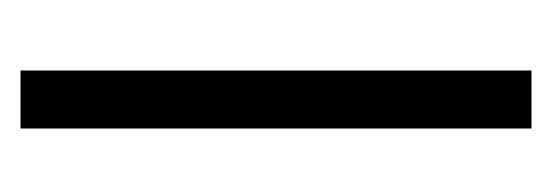

<svg xmlns="http://www.w3.org/2000/svg" viewBox="-200 -368 551 192"><g transform="rotate(-90 76.0 -271.5)"><path d="M102 -527V-16H44V-527Z"/></g></svg>

Font: Ekushey Buriganga
Style: Regular
Weight: 400
Designer: Al Mamun Sumon
Foundry: Al Mamun Sumon
Version: Version 1.0